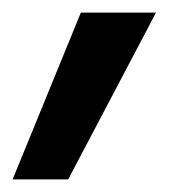

<svg xmlns="http://www.w3.org/2000/svg" viewBox="-54 -155 267 304"><path d="M193 -135H74L-34 129H54Z"/></svg>

Font: RazerF5 SemiBold
Style: Italic
Weight: 600
Foundry: Razer Inc.
Version: Version 2